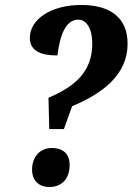

<svg xmlns="http://www.w3.org/2000/svg" viewBox="-20 -744 533 772"><path d="M178 -225H237L270 -317C397 -370 493 -446 493 -568C493 -674 422 -724 307 -724C181 -724 100 -664 100 -592C100 -544 136 -521 211 -521C220 -597 242 -665 295 -665C327 -665 351 -630 351 -569C351 -455 281 -396 175 -351ZM179 8C218 8 260 -15 260 -81C260 -128 230 -149 189 -149C140 -149 109 -113 109 -62C109 -17 137 8 179 8Z"/></svg>

Font: Noto Serif Tamil Condensed
Style: Bold Italic
Weight: 700
Width: 3
Italic angle: -12°
Designer: Indian Type Foundry, Tom Grace, and the Monotype Design Team
Foundry: Monotype Imaging Inc.
Version: Version 2.003